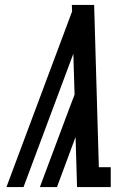

<svg xmlns="http://www.w3.org/2000/svg" viewBox="-20 -755 540 775"><path d="M6 0 271 -709 270 -735Q293 -735 315.5 -735Q338 -735 360 -735L379 -80H427V0H291L285 -202L210 0H141L260 -318L281 -373L276 -538L75 0Z"/></svg>

Font: Iosevka Slab Medium
Style: Italic
Weight: 500
Italic angle: -9°
Monospace: yes
Designer: Belleve Invis
Foundry: Belleve Invis
Version: Version 11.1.0; ttfautohint (v1.8.3)